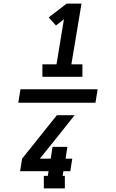

<svg xmlns="http://www.w3.org/2000/svg" viewBox="-20 -870 640 1060"><path d="M214 -446V-515H292L333 -764L289 -729L249 -774L348 -850H430L374 -515H435V-446ZM338 170H222V101H244L248 75H91L102 6L294 -234H392L294 -111L200 6H260L270 -59H352L342 6H379L368 75H330L326 101H338ZM507 -303H81L93 -377H519Z"/></svg>

Font: Iosevka Curly Slab ExObl
Style: Bold
Weight: 700
Width: 7
Italic angle: -9°
Monospace: yes
Designer: Belleve Invis
Foundry: Belleve Invis
Version: Version 11.0.0; ttfautohint (v1.8.3)